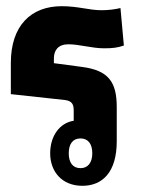

<svg xmlns="http://www.w3.org/2000/svg" viewBox="-20 -589 457 620"><path d="M357 -243C357 -325 330 -362 244 -373L154 -385V-400C154 -427 168 -446 201 -446C236 -446 277 -433 316 -433C344 -433 360 -435 380 -442L369 -563C352 -559 331 -556 308 -556C267 -556 233 -569 179 -569C80 -569 15 -506 15 -386V-285L190 -266C214 -263 218 -250 218 -232V-199C172 -192 142 -149 142 -94C142 -35 180 11 246 11C311 11 357 -33 357 -133ZM240 -142C264 -142 278 -125 278 -94C278 -64 264 -46 240 -46C215 -46 202 -64 202 -94C202 -124 215 -142 240 -142Z"/></svg>

Font: Noto Sans Thai Looped ExtraCondensed ExtraBold
Style: Regular
Weight: 800
Width: 2
Designer: Sasikarn Vongin, Ben Mitchell
Foundry: The Fontpad Ltd
Version: Version 1.001